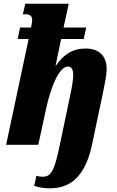

<svg xmlns="http://www.w3.org/2000/svg" viewBox="-20 -779 627 1033"><path d="M249 234C334 234 433 198 475 0L535 -285C544 -329 554 -378 554 -408C554 -466 524 -518 440 -518C370 -518 320 -484 281 -426H279L309 -569H430L444 -631H322L350 -759H116L103 -702H120C144 -702 153 -689 153 -672C153 -660 150 -647 147 -631H88L75 -569H134L13 0H186L227 -189C253 -313 299 -421 345 -421C369 -421 374 -397 374 -376C374 -346 365 -300 356 -258L302 0C273 137 257 172 209 172C198 172 185 170 176 166L164 221C191 230 216 234 249 234Z"/></svg>

Font: Noto Serif Condensed Black
Style: Italic
Weight: 900
Width: 3
Italic angle: -12°
Designer: Monotype Design Team
Foundry: Monotype Imaging Inc.
Version: Version 2.013